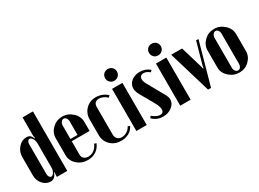

<svg xmlns="http://www.w3.org/2000/svg" viewBox="-32 -1321 2635 1954"><g transform="rotate(-30 1285.0 -344.5)"><path d="M233.9 -22.9 237.8 -51.8 231.9 -54.2Q219.2 -20 201.7 -5.1Q184.1 9.8 157.2 9.8Q105.5 9.8 67.6 -32.7Q29.8 -75.2 29.8 -133.8V-350.1Q29.8 -413.1 70.3 -459Q110.8 -504.9 166 -504.9Q191.4 -504.9 207.3 -492.7Q223.1 -480.5 231.9 -452.1L238.8 -454.1L233.9 -482.9V-699.2H356V0H233.9ZM233.9 -395Q233.9 -425.8 219 -450.4Q204.1 -475.1 186 -475.1Q173.3 -475.1 164.6 -462.4Q155.8 -449.7 155.8 -430.2V-79.1Q155.8 -59.1 165 -44.9Q174.3 -30.8 187 -30.8Q204.1 -30.8 219 -54.9Q233.9 -79.1 233.9 -106.9Z M420.4 -346.2Q420.4 -411.1 469.2 -458Q518.1 -504.9 586.4 -504.9Q653.8 -504.9 704.8 -457.3Q755.9 -409.7 755.9 -346.2V-238.8H546.4V-81.1Q546.4 -52.7 565.7 -35.4Q585 -18.1 616.7 -18.1Q653.8 -18.1 685.3 -41.7Q716.8 -65.4 730.5 -104L754.4 -95.2Q734.9 -45.9 693.1 -18.1Q651.4 9.8 596.7 9.8Q522.9 9.8 471.7 -36.1Q420.4 -82 420.4 -147.9ZM546.4 -265.1H629.4V-422.9Q629.4 -446.8 617.7 -462.9Q606 -479 588.9 -479Q571.8 -479 559.1 -462.4Q546.4 -445.8 546.4 -422.9Z M814.9 -336.9Q814.9 -409.7 862.1 -457.3Q909.2 -504.9 981 -504.9Q1019 -504.9 1054.2 -491Q1089.4 -477.1 1113.3 -452.1L1094.2 -434.1Q1077.1 -452.6 1050.8 -464.4Q1024.4 -476.1 1001 -476.1Q972.7 -476.1 956.8 -459.7Q940.9 -443.4 940.9 -414.1V-89.8Q940.9 -57.6 959.7 -38.3Q978.5 -19 1010.3 -19Q1042.5 -19 1072.5 -38.3Q1102.5 -57.6 1115.2 -86.9L1138.2 -76.2Q1120.1 -36.1 1080.1 -13.2Q1040 9.8 988.3 9.8Q912.6 9.8 863.8 -37.4Q814.9 -84.5 814.9 -158.2Z M1230 -691.9Q1260.3 -691.9 1280 -672.6Q1299.8 -653.3 1299.8 -624Q1299.8 -594.7 1279.8 -575Q1259.8 -555.2 1230 -555.2Q1200.2 -555.2 1180.7 -575Q1161.1 -594.7 1161.1 -624Q1161.1 -653.3 1180.7 -672.6Q1200.2 -691.9 1230 -691.9ZM1168 -495.1H1290V0H1168Z M1612.8 -461.9 1594.7 -443.8Q1558.1 -474.1 1524.9 -474.1Q1503.4 -474.1 1490.7 -461.7Q1478 -449.2 1478 -428.2Q1478 -402.3 1495.1 -372.1L1610.8 -164.1Q1627.9 -133.8 1627.9 -106.9Q1627.9 -59.1 1584.5 -24.7Q1541 9.8 1480 9.8Q1405.3 9.8 1355 -42L1372.1 -62Q1420.4 -20 1461.9 -20Q1481.4 -20 1492.2 -31Q1502.9 -42 1502.9 -62Q1502.9 -93.8 1472.2 -150.9L1380.9 -311Q1356.9 -352.5 1356.9 -389.2Q1356.9 -438.5 1397.2 -471.7Q1437.5 -504.9 1497.1 -504.9Q1563 -504.9 1612.8 -461.9Z M1745.6 -691.9Q1775.9 -691.9 1795.7 -672.6Q1815.4 -653.3 1815.4 -624Q1815.4 -594.7 1795.4 -575Q1775.4 -555.2 1745.6 -555.2Q1715.8 -555.2 1696.3 -575Q1676.8 -594.7 1676.8 -624Q1676.8 -653.3 1696.3 -672.6Q1715.8 -691.9 1745.6 -691.9ZM1683.6 -495.1H1805.7V0H1683.6Z M2183.6 -495.1 2045.4 0H2010.7L1862.8 -495.1H1990.7L2066.4 -241.2L2072.8 -211.9H2079.6L2084.5 -241.2L2155.8 -495.1Z M2370.1 -504.9Q2438.5 -504.9 2489.5 -457.3Q2540.5 -409.7 2540.5 -346.2V-147.9Q2540.5 -83.5 2492.2 -36.9Q2443.8 9.8 2376.5 9.8Q2307.6 9.8 2256.3 -37.4Q2205.1 -84.5 2205.1 -147.9V-346.2Q2205.1 -410.6 2253.9 -457.8Q2302.7 -504.9 2370.1 -504.9ZM2331.1 -422.9V-70.8Q2331.1 -47.9 2343.8 -32Q2356.4 -16.1 2374.5 -16.1Q2391.6 -16.1 2402.8 -31.5Q2414.1 -46.9 2414.1 -70.8V-422.9Q2414.1 -446.8 2402.3 -462.9Q2390.6 -479 2373.5 -479Q2356.4 -479 2343.8 -462.4Q2331.1 -445.8 2331.1 -422.9Z"/></g></svg>

Font: Moniqa Black Heading
Style: Regular
Weight: 900
Designer: Rajesh Rajput
Foundry: Rajesh Rajput
Version: Version 1.000